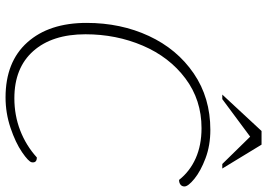

<svg xmlns="http://www.w3.org/2000/svg" viewBox="-152 -778 940 675"><g transform="rotate(90 317.5 -440.0)"><path d="M60 -275Q60 -395 106 -494Q152 -593 237.5 -651.5Q323 -710 436 -710Q491 -710 536 -693Q581 -676 608 -654Q635 -632 635 -619Q635 -610 628.5 -605Q622 -600 612 -600Q582 -638 536 -658.5Q490 -679 430 -679Q331 -679 255.5 -622.5Q180 -566 140 -472.5Q100 -379 100 -271Q100 -154 159 -87.5Q218 -21 325 -21Q385 -21 438 -41.5Q491 -62 533 -100Q553 -100 550 -82Q548 -71 514.5 -48Q481 -25 429 -7.5Q377 10 322 10Q197 10 128.5 -66.5Q60 -143 60 -275ZM440 -890H488L572 -752H556L460 -850L328 -752H312Z"/></g></svg>

Font: Thasadith
Style: Italic
Weight: 400
Italic angle: -9°
Designer: Cadson Demak Co.,Ltd.
Foundry: Cadson Demak Co.,Ltd.
Version: Version 1.000; ttfautohint (v1.6)